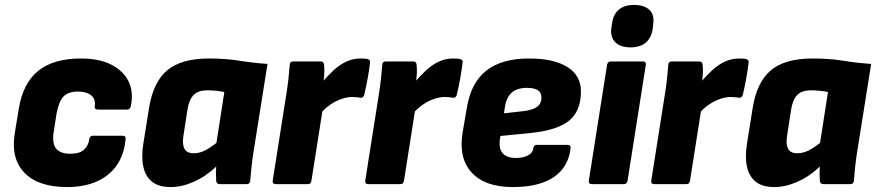

<svg xmlns="http://www.w3.org/2000/svg" viewBox="-20 -746 3550 778"><path d="M253 12Q134 12 78.5 -46.5Q23 -105 40 -207L56 -305Q73 -409 135 -459Q197 -509 308 -509Q383 -509 432 -483.5Q481 -458 501.5 -415Q522 -372 510 -316Q507 -302 496 -302H377Q362 -302 364 -316Q368 -345 349 -360Q330 -375 296 -375Q256 -375 237 -354.5Q218 -334 209 -285L198 -214Q190 -166 207 -144.5Q224 -123 265 -123Q302 -123 320 -139Q338 -155 342 -182Q344 -196 356 -196H475Q491 -196 489 -182Q480 -88 417.5 -38Q355 12 253 12Z M672 12Q624 12 597 -9Q570 -30 561 -69.5Q552 -109 561 -165L584 -309Q601 -414 658 -461.5Q715 -509 827 -509Q895 -509 950 -500Q1005 -491 1064 -487L1007 -129Q1002 -97 999 -68.5Q996 -40 994 -14Q993 0 980 0H870Q857 0 856 -14Q855 -27 855 -41.5Q855 -56 856 -71Q814 -31 765.5 -9.5Q717 12 672 12ZM765 -125Q788 -125 810 -136Q832 -147 857 -167L889 -373Q876 -376 858 -378Q840 -380 820 -380Q782 -380 763.5 -360Q745 -340 739 -298L723 -194Q718 -161 727.5 -143Q737 -125 765 -125Z M1097 0Q1083 0 1085 -14L1141 -369Q1146 -401 1149 -429Q1152 -457 1154 -483Q1154 -497 1168 -497H1279Q1292 -497 1293 -484Q1295 -467 1294 -447.5Q1293 -428 1290 -408L1294 -344L1242 -14Q1241 -8 1238 -4Q1235 0 1227 0ZM1273 -280 1283 -410Q1307 -438 1331 -460.5Q1355 -483 1382.5 -496Q1410 -509 1441 -509Q1463 -509 1472 -506Q1478 -503 1479 -499Q1480 -495 1479 -489Q1476 -462 1469.5 -426.5Q1463 -391 1456 -362Q1452 -348 1440 -350Q1434 -351 1426 -352Q1418 -353 1406 -353Q1388 -353 1365 -345.5Q1342 -338 1318.5 -322Q1295 -306 1273 -280Z M1472 0Q1458 0 1460 -14L1516 -369Q1521 -401 1524 -429Q1527 -457 1529 -483Q1529 -497 1543 -497H1654Q1667 -497 1668 -484Q1670 -467 1669 -447.5Q1668 -428 1665 -408L1669 -344L1617 -14Q1616 -8 1613 -4Q1610 0 1602 0ZM1648 -280 1658 -410Q1682 -438 1706 -460.5Q1730 -483 1757.5 -496Q1785 -509 1816 -509Q1838 -509 1847 -506Q1853 -503 1854 -499Q1855 -495 1854 -489Q1851 -462 1844.5 -426.5Q1838 -391 1831 -362Q1827 -348 1815 -350Q1809 -351 1801 -352Q1793 -353 1781 -353Q1763 -353 1740 -345.5Q1717 -338 1693.5 -322Q1670 -306 1648 -280Z M2058 12Q1945 12 1891 -47Q1837 -106 1855 -212L1872 -311Q1889 -412 1951.5 -460.5Q2014 -509 2123 -509Q2224 -509 2279 -474.5Q2334 -440 2334 -376Q2334 -296 2286 -257Q2238 -218 2129 -207L2008 -195L2006 -185Q2000 -145 2016.5 -125.5Q2033 -106 2070 -106Q2101 -106 2120 -116.5Q2139 -127 2141 -145Q2143 -159 2155 -159H2279Q2294 -159 2292 -145Q2286 -94 2257.5 -59Q2229 -24 2179 -6Q2129 12 2058 12ZM2022 -287 2104 -296Q2141 -301 2157.5 -314Q2174 -327 2174 -351Q2174 -371 2159.5 -380.5Q2145 -390 2115 -390Q2076 -390 2054 -371Q2032 -352 2026 -313Z M2378 0Q2364 0 2366 -14L2440 -484Q2443 -497 2455 -497H2584Q2599 -497 2597 -484L2523 -14Q2520 0 2508 0ZM2535 -554Q2495 -554 2474 -574Q2453 -594 2457 -631L2460 -650Q2464 -686 2486.5 -706Q2509 -726 2549 -726Q2590 -726 2611 -706.5Q2632 -687 2627 -650L2625 -631Q2620 -594 2597.5 -574Q2575 -554 2535 -554Z M2631 0Q2617 0 2619 -14L2675 -369Q2680 -401 2683 -429Q2686 -457 2688 -483Q2688 -497 2702 -497H2813Q2826 -497 2827 -484Q2829 -467 2828 -447.5Q2827 -428 2824 -408L2828 -344L2776 -14Q2775 -8 2772 -4Q2769 0 2761 0ZM2807 -280 2817 -410Q2841 -438 2865 -460.5Q2889 -483 2916.5 -496Q2944 -509 2975 -509Q2997 -509 3006 -506Q3012 -503 3013 -499Q3014 -495 3013 -489Q3010 -462 3003.5 -426.5Q2997 -391 2990 -362Q2986 -348 2974 -350Q2968 -351 2960 -352Q2952 -353 2940 -353Q2922 -353 2899 -345.5Q2876 -338 2852.5 -322Q2829 -306 2807 -280Z M3118 12Q3070 12 3043 -9Q3016 -30 3007 -69.5Q2998 -109 3007 -165L3030 -309Q3047 -414 3104 -461.5Q3161 -509 3273 -509Q3341 -509 3396 -500Q3451 -491 3510 -487L3453 -129Q3448 -97 3445 -68.5Q3442 -40 3440 -14Q3439 0 3426 0H3316Q3303 0 3302 -14Q3301 -27 3301 -41.5Q3301 -56 3302 -71Q3260 -31 3211.5 -9.5Q3163 12 3118 12ZM3211 -125Q3234 -125 3256 -136Q3278 -147 3303 -167L3335 -373Q3322 -376 3304 -378Q3286 -380 3266 -380Q3228 -380 3209.5 -360Q3191 -340 3185 -298L3169 -194Q3164 -161 3173.5 -143Q3183 -125 3211 -125Z"/></svg>

Font: Sofia Sans Black
Style: Italic
Weight: 900
Italic angle: -9°
Version: Version 4.100-B